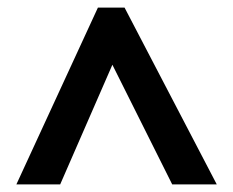

<svg xmlns="http://www.w3.org/2000/svg" viewBox="-20 -738 612 504"><path d="M23 -254 237 -718H307L549 -254H432L275 -568L138 -254Z"/></svg>

Font: Noto Sans Cham
Style: Regular
Weight: 400
Designer: Monotype Design Team
Foundry: Monotype Imaging Inc.
Version: Version 2.002